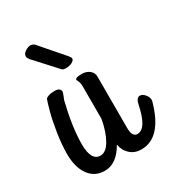

<svg xmlns="http://www.w3.org/2000/svg" viewBox="-154 -698 762 826"><g transform="rotate(-30 227.0 -285.0)"><path d="M310 28Q277 28 255 8Q233 -12 228 -43Q187 29 128 29Q78 29 50 -10Q22 -49 22 -115Q22 -162 31 -218.5Q40 -275 49 -308L58 -340Q59 -342 62 -352.5Q65 -363 67.5 -366Q70 -369 81 -373Q92 -377 111 -377Q128 -377 134.5 -370Q141 -363 139.5 -356Q138 -349 133 -336.5Q128 -324 127 -322Q98 -203 98 -120Q98 -37 144 -37Q172 -37 194 -76Q216 -115 226 -172V-333Q226 -350 221 -360Q216 -370 216 -371Q216 -382 248 -382Q272 -382 287 -369.5Q302 -357 302 -338V-84Q302 -38 328 -38Q373 -38 395 -146Q401 -176 419 -176Q431 -176 442.5 -162.5Q454 -149 454 -135Q454 -132 453 -128Q410 28 310 28ZM180 -447 86 -550Q78 -560 78 -567Q78 -580 92.5 -589.5Q107 -599 119 -599Q135 -599 148 -580L239 -475Q247 -465 247 -460Q247 -451 234 -444Q221 -437 202 -437Q186 -437 180 -447Z"/></g></svg>

Font: Grand Hotel
Style: Regular
Weight: 400
Designer: Brian J. Bonislawsky & Jim Lyles for Astigmatic (AOETI)
Foundry: Astigmatic (AOETI)
Version: Version 001.000